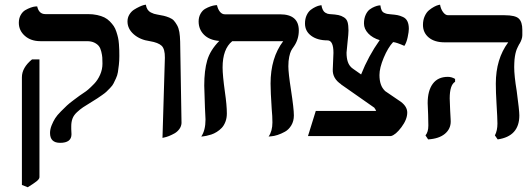

<svg xmlns="http://www.w3.org/2000/svg" viewBox="-20 -579 2257 817"><path d="M98.1 217.8 73.2 208V-250Q73.2 -291 116.2 -326.2H147.9V174.8Q147.9 182.6 135.7 192.4Q123.5 202.1 98.1 217.8ZM283.2 -42V-29.8Q283.2 -26.4 283.7 -19Q284.2 -11.7 284.2 -7.8Q284.2 28.8 235.8 28.8Q192.9 28.8 192.9 -13.2Q192.9 -28.8 199.7 -45.7Q206.5 -62.5 214.6 -75.4Q222.7 -88.4 239.3 -105Q255.9 -121.6 264.9 -130.1Q273.9 -138.7 294.2 -153.8Q314.5 -168.9 317.9 -171.4Q321.3 -173.8 337.9 -185.1Q345.2 -189.5 355.2 -198Q365.2 -206.5 380.6 -222.4Q396 -238.3 406 -261Q416 -283.7 416 -308.1Q416 -324.2 415.3 -334.2Q414.6 -344.2 411.1 -358.9Q407.7 -373.5 401.1 -382.3Q394.5 -391.1 381.6 -397.5Q368.7 -403.8 350.1 -403.8H151.9Q111.3 -403.8 85.7 -426.5Q60.1 -449.2 60.1 -481.9Q60.1 -501 68.1 -515.1Q76.2 -529.3 87.6 -535.9Q99.1 -542.5 110.6 -546.6Q122.1 -550.8 129.9 -551.3L138.2 -551.8Q145.5 -519 172.9 -519H354Q375.5 -519 393.3 -515.1Q411.1 -511.2 424.1 -504.9Q437 -498.5 447.3 -488Q457.5 -477.5 464.1 -467.8Q470.7 -458 475.3 -443.6Q480 -429.2 482.4 -418.2Q484.9 -407.2 486.1 -391.1Q487.3 -375 487.5 -365.5Q487.8 -356 487.8 -340.8Q487.8 -320.3 485.8 -303Q483.9 -285.6 481.7 -272Q479.5 -258.3 473.4 -245.4Q467.3 -232.4 463.1 -223.9Q459 -215.3 449 -205.1Q439 -194.8 433.3 -189.2Q427.7 -183.6 414.3 -174.3Q400.9 -165 394.3 -160.6Q387.7 -156.2 371.1 -146Q346.2 -130.9 333.7 -122.6Q321.3 -114.3 307.6 -101.6Q293.9 -88.9 288.6 -74.7Q283.2 -60.5 283.2 -42Z M671.4 7.8 681.6 -333Q682.1 -370.6 667.7 -384.3Q653.3 -397.9 617.7 -403.8Q575.7 -409.7 549.1 -433.1Q522.5 -456.5 522.5 -487.8Q522.5 -503.9 530.5 -517.1Q538.6 -530.3 550 -537.6Q561.5 -544.9 573 -550.3Q584.5 -555.7 592.3 -557.6L600.6 -559.1Q602.5 -546.9 607.9 -538.6Q613.3 -530.3 621.6 -526.1Q629.9 -522 635.3 -520.3Q640.6 -518.6 649.4 -517.1Q667 -514.2 677.2 -511.7Q687.5 -509.3 700.2 -504.2Q712.9 -499 719.7 -491.5Q726.6 -483.9 733.4 -471.9Q740.2 -460 743.2 -442.6Q746.1 -425.3 746.6 -401.9L752.4 -55.2Q751.5 -41 742.9 -29.5Q734.4 -18.1 722.7 -11.5Q710.9 -4.9 699.2 -0.2Q687.5 4.4 679.2 5.9Z M1207 -296.9Q1207 -268.6 1218.3 -195.8Q1230.5 -116.7 1230.5 -87.9Q1230.5 -63.5 1219.5 -45.4Q1208.5 -27.3 1192.6 -18.6Q1176.8 -9.8 1160.9 -4.6Q1145 0.5 1133.8 1L1123 2Q1139.2 -21 1139.2 -58.1Q1139.2 -84 1136.2 -115.2Q1131.3 -189.5 1131.3 -223.1Q1131.3 -333 1185.1 -403.8H968.3Q927.2 -370.6 927.2 -292Q927.2 -258.3 937 -188Q945.3 -131.3 945.3 -96.2Q945.3 -76.7 939.2 -60.8Q933.1 -44.9 923.6 -34.9Q914.1 -24.9 902.3 -17.6Q890.6 -10.3 879.2 -6.6Q867.7 -2.9 858.2 -1Q848.6 1 842.8 1.5L836.4 2Q854.5 -24.4 854.5 -70.8Q854.5 -71.3 852.1 -121.1Q849.1 -207.5 849.1 -214.8Q849.1 -278.8 861.8 -322.3Q874.5 -365.7 913.1 -404.8Q871.1 -408.2 848.1 -431.2Q825.2 -454.1 825.2 -487.8Q825.2 -506.3 833.3 -520.5Q841.3 -534.7 852.8 -541.3Q864.3 -547.9 875.7 -551.8Q887.2 -555.7 895.5 -556.6L903.3 -557.1Q907.2 -539.6 916 -528.8Q924.8 -518.1 937 -518.1H1171.4Q1251.5 -518.1 1251.5 -449.2Q1251.5 -410.6 1229.5 -379.9Q1222.7 -370.6 1218.5 -362.5Q1214.4 -354.5 1210.7 -337.4Q1207 -320.3 1207 -296.9Z M1616.7 -192.9 1685.5 -146Q1712.9 -125.5 1712.9 -100.1Q1712.9 -70.8 1688.2 -37.8Q1663.6 -4.9 1643.6 0H1290.5L1323.7 -106.9H1580.6Q1576.2 -117.2 1572.8 -120.1H1573.7Q1550.3 -136.7 1502.2 -170.2Q1454.1 -203.6 1430.7 -220.2H1431.6Q1394.5 -245.1 1396 -283.2L1398.9 -354Q1398.9 -407.2 1373.5 -407.2Q1330.6 -407.2 1304.2 -426.8Q1277.8 -446.3 1277.8 -479Q1277.8 -499 1284.9 -514.2Q1292 -529.3 1302.2 -537.1Q1312.5 -544.9 1323 -549.8Q1333.5 -554.7 1340.8 -555.7L1347.7 -557.1Q1349.6 -544.9 1354 -536.6Q1358.4 -528.3 1364.5 -524.9Q1370.6 -521.5 1374 -520.5Q1377.4 -519.5 1382.8 -519Q1407.2 -517.6 1419.9 -514.9Q1432.6 -512.2 1443.8 -505.1Q1455.1 -498 1459 -484.9Q1462.9 -471.7 1462.9 -449.2Q1462.9 -435.1 1459 -400.9Q1454.6 -360.4 1454.6 -355Q1454.6 -308.6 1476.6 -291H1475.6Q1489.3 -281.7 1516.6 -262.2Q1547.4 -340.3 1595.7 -408.2Q1564.9 -417.5 1546.9 -436.8Q1528.8 -456.1 1528.8 -479Q1528.8 -500 1535.9 -515.6Q1543 -531.2 1553.2 -538.8Q1563.5 -546.4 1574 -550.5Q1584.5 -554.7 1591.8 -555.7L1598.6 -556.2Q1600.1 -543.5 1603.8 -535.6Q1607.4 -527.8 1614.7 -524.4Q1622.1 -521 1627 -520Q1631.8 -519 1642.6 -518.1Q1661.1 -516.6 1671.4 -514.6Q1681.6 -512.7 1694.6 -506.8Q1707.5 -501 1713.6 -488.3Q1719.7 -475.6 1719.7 -456.1Q1719.7 -444.3 1714.8 -421.1Q1710 -397.9 1700.7 -383.8Q1666.5 -398.9 1652.8 -399.9Q1630.9 -376.5 1612.8 -333.3Q1594.7 -290 1594.7 -259.8Q1594.7 -214.4 1617.7 -192.9Z M1893.6 -160.2Q1893.6 -149.9 1895.5 -109.9Q1896 -102.5 1896.5 -91.3Q1897 -80.1 1897.5 -72.8Q1897.9 -65.4 1897.9 -62Q1897.9 -30.3 1873 -9.5Q1848.1 11.2 1801.8 14.2L1790.5 -2.9Q1802.7 -17.1 1802.7 -44.9Q1802.7 -71.8 1801.8 -90.8Q1799.8 -128.9 1799.8 -140.1Q1799.8 -192.9 1821.5 -222.4Q1843.3 -252 1885.7 -252Q1901.9 -252 1916.5 -243.2V-231Q1893.6 -217.3 1893.6 -160.2ZM2168 -293.9Q2168 -256.3 2178.7 -191.9Q2189.9 -108.9 2189.9 -87.9Q2189.9 1 2097.7 14.2L2085.9 -2.9Q2096.7 -23.4 2096.7 -53.2Q2096.7 -73.7 2092.8 -138.2Q2089.8 -186.5 2089.8 -223.1Q2089.8 -328.1 2142.6 -398.9H1871.6Q1829.1 -398.9 1804.4 -419.4Q1779.8 -439.9 1779.8 -473.1Q1779.8 -494.1 1787.4 -510.5Q1794.9 -526.9 1805.7 -535.6Q1816.4 -544.4 1826.9 -550Q1837.4 -555.7 1845.2 -557.6L1852.5 -559.1Q1855.5 -541 1865.2 -527.6Q1875 -514.2 1886.7 -514.2H2127Q2172.9 -514.2 2187.7 -499.8Q2202.6 -485.4 2202.6 -452.1V-429.2Q2202.6 -412.6 2189.9 -391.1V-392.1Q2189.5 -391.1 2187.3 -387Q2185.1 -382.8 2184.3 -381.1Q2183.6 -379.4 2181.4 -375Q2179.2 -370.6 2178.2 -367.7Q2177.2 -364.7 2175.5 -359.4Q2173.8 -354 2173.1 -349.9Q2172.4 -345.7 2171.1 -339.1Q2169.9 -332.5 2169.4 -325.9Q2168.9 -319.3 2168.5 -311Q2168 -302.7 2168 -293.9Z"/></svg>

Font: Linear Smooth
Style: Bold
Weight: 700
Designer: Philipp H. Poll, Flanker
Foundry: Philipp H. Poll, reworked by Flanker
Version: Version 1.061 | FøM Fix